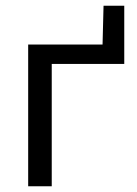

<svg xmlns="http://www.w3.org/2000/svg" viewBox="-20 -652 481 672"><path d="M78.6 0Q78.6 -55.3 78.6 -106.4Q78.6 -157.6 78.6 -218.8V-268.8Q78.6 -313.3 78.6 -351.1Q78.6 -389 78.6 -424.2Q78.6 -459.5 78.6 -496.2H358.8L338.6 -482.9L342.4 -632H414.9Q414.9 -607 414.9 -582Q414.9 -557 414.9 -532.1Q414.9 -506.3 414.9 -480.4Q414.9 -454.4 414.9 -428.3Q365.6 -428.3 315 -428.3Q264.4 -428.3 216.6 -428.3H114.3L161.1 -483Q161.1 -447.5 161.1 -414.7Q161.1 -381.8 161.1 -346.6Q161.1 -311.4 161.1 -268.8V-218.8Q161.1 -157.6 161.1 -106.4Q161.1 -55.3 161.1 0Z"/></svg>

Font: Commissioner Thin
Style: Regular
Weight: 100
Designer: Kostas Bartsokas
Foundry: Kostas Bartsokas
Version: Version 1.001;gftools[0.9.23]